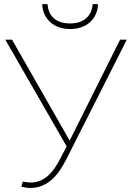

<svg xmlns="http://www.w3.org/2000/svg" viewBox="-20 -904 640 934"><path d="M318.8 -220.2 330.1 -242.2 564 -710.9H596.7L300.8 -125.5Q287.1 -99.1 270.5 -74.5Q253.9 -49.8 232.9 -31Q211.9 -12.2 185.8 -1Q159.7 10.3 127 10.3Q115.7 10.3 105.2 8.5Q94.7 6.8 84 3.9L91.3 -21Q101.1 -18.6 110.4 -17.3Q119.6 -16.1 129.4 -16.1Q156.2 -16.1 177.7 -25.9Q199.2 -35.6 216.3 -51.5Q233.4 -67.4 247.1 -87.9Q260.7 -108.4 272 -129.9L304.2 -191.9L5.9 -710.9H38.6ZM457 -883.8Q455.6 -855 444.8 -832.5Q434.1 -810.1 416 -794.4Q397.9 -778.8 373.8 -770.8Q349.6 -762.7 321.3 -762.7Q293 -762.7 268.8 -770.8Q244.6 -778.8 226.6 -794.4Q208.5 -810.1 197.5 -832.5Q186.5 -855 185.1 -883.8H211.4Q212.9 -859.9 221.4 -842.3Q230 -824.7 244.4 -813Q258.8 -801.3 278.3 -795.7Q297.9 -790 321.3 -790Q343.8 -790 363.3 -795.9Q382.8 -801.8 397.2 -813.5Q411.6 -825.2 420.4 -842.8Q429.2 -860.4 430.7 -883.8Z"/></svg>

Font: Roboto Mono Thin
Style: Regular
Weight: 250
Designer: Google
Version: Version 2.000985; 2015; ttfautohint (v1.3)